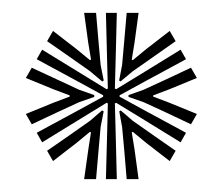

<svg xmlns="http://www.w3.org/2000/svg" viewBox="-20 -821 346 298"><path d="M144.4 -543 146.3 -615.1 147.4 -660.4 145.5 -661.5 107 -637.9 45.4 -600.1 37 -614.9 100.4 -649.2 140.1 -670.9V-673.1L100.4 -694.8L37 -729.1L45.4 -743.9L107 -706.1L145.5 -682.5L147.4 -683.6L146.2 -728.9L144.4 -801H161.3L159.5 -728.9L158.3 -683.6L160.2 -682.5L198.9 -706.1L260.3 -743.9L268.7 -729.1L205.3 -694.8L165.6 -673.1V-670.9L205.3 -649.2L268.7 -614.9L260.3 -600.1L198.9 -637.9L160.2 -661.5L158.3 -660.4L159.5 -615.1L161.3 -543ZM110.6 -543 117.1 -589.1 121.2 -615.5 119.6 -616.4 99 -599.4 62.3 -571 53.1 -587 88.6 -611.6 119.7 -633.5 138.4 -649.6 140.9 -648.2 136.2 -624 132.8 -585.8 129.1 -543ZM29.3 -628.1 20.1 -644.1 63 -661.6 88.2 -671.1V-672.9L63 -682.4L20.1 -700L29.3 -715.9L69.5 -697.2L102.8 -681.7L126.3 -673.4V-670.6L102.8 -662.4L68.2 -646.4ZM176.6 -543 172.9 -587.2 169.5 -624 165.1 -648.2 167.4 -649.6 186.1 -633.5 217.3 -611.6 252.6 -587 243.4 -571 206.7 -599.4 186.1 -616.4 184.5 -615.5 188.8 -589.1 195.1 -543ZM138.6 -694.6 119.7 -710.5 88 -732.8 53.1 -757.1 62.3 -773 99 -744.6 119.6 -727.7 121.3 -728.5 116.9 -754.9 110.6 -801H129.1L132.8 -757.6L136.2 -720L141 -696ZM276.4 -628.1 234.9 -647.7 202.9 -662.4 179.5 -670.6V-673.4L202.9 -681.7L237 -697.4L276.4 -715.9L285.6 -700L242.7 -682.4L217.7 -672.9V-671.1L242.7 -661.6L285.6 -644.1ZM167.1 -694.6 164.9 -696 169.5 -720 172.9 -758 176.6 -801H195.1L188.8 -754.9L184.5 -728.5L186.1 -727.6L206.7 -744.6L243.4 -773L252.6 -757.1L216.1 -731.4L186.2 -710.5Z"/></svg>

Font: Big Shoulders Inline Display SC Thin
Style: Regular
Weight: 100
Designer: Patric King
Foundry: XO Type Co
Version: Version 2.002